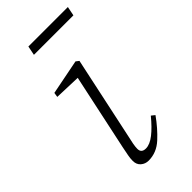

<svg xmlns="http://www.w3.org/2000/svg" viewBox="-216 -718 784 784"><g transform="rotate(-45 176.0 -325.5)"><path d="M95 -32Q95 -48 98 -62.5Q101 -77 106 -103L176 -431L62 -435L65 -455L217 -485L230 -475L153 -114Q149 -98 146 -81.5Q143 -65 143 -54Q143 -30 169 -30Q192 -30 219.5 -51.5Q247 -73 278 -111L293 -99Q261 -54 224.5 -20.5Q188 13 142 13Q123 13 109 1Q95 -11 95 -32ZM116 -624 124 -664H352L344 -624Z"/></g></svg>

Font: Source Serif Pro Light
Style: Italic
Weight: 300
Italic angle: -12°
Designer: Frank Grießhammer
Foundry: Adobe Systems Incorporated
Version: Version 3.001;hotconv 1.0.111;makeotfexe 2.5.65597